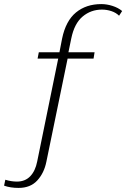

<svg xmlns="http://www.w3.org/2000/svg" viewBox="-63 -730 618 940"><path d="M-43 179 -37 150Q-8 159 20 159Q60 159 85 133Q110 107 119 61L222 -443H121L127 -474H228L241 -541Q259 -628 309 -669Q359 -710 433 -710Q460 -710 488 -701Q516 -692 535 -676L520 -653Q505 -668 482.5 -675.5Q460 -683 436 -683Q382 -683 341.5 -649Q301 -615 286 -542L272 -474H400L395 -443H268L164 62Q153 117 119.5 153.5Q86 190 28 190Q-12 190 -43 179Z"/></svg>

Font: Trirong ExtraLight
Style: Italic
Weight: 275
Italic angle: -12°
Designer: Katatrad Team
Foundry: CadsonDemak
Version: Version 1.003